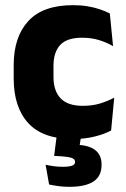

<svg xmlns="http://www.w3.org/2000/svg" viewBox="-20 -525 487 743"><path d="M263 13Q146 13 89.5 -48.5Q33 -110 33 -221.5V-272.5Q33 -382 89.5 -443.5Q146 -505 262.5 -505Q292.5 -505 318.5 -500.8Q344.5 -496.5 366.5 -489Q388.5 -481.5 405 -473L417.5 -346.5Q393 -360.5 363.5 -369.8Q334 -379 297 -379Q239 -379 213 -351Q187 -323 187 -270V-227.5Q187 -173.5 214.5 -144.5Q242 -115.5 300.5 -115.5Q337 -115.5 366.2 -124.2Q395.5 -133 422 -147L410 -20Q384 -6 346 3.5Q308 13 263 13ZM296.5 -16 283.5 68 225 36Q236 35.5 246.5 35.2Q257 35 267.5 35Q322 35.5 347.5 55Q373 74.5 373 110.5V113.5Q373 157 341.5 177.5Q310 198 248.5 198Q226.5 198 206.2 195.2Q186 192.5 170 189L156.5 112.5Q171.5 116 188.5 118.2Q205.5 120.5 222 120.5Q246.5 120.5 258.5 116.2Q270.5 112 270.5 102V101Q270.5 90 254.8 85.2Q239 80.5 193.5 78.5Q191.5 78.5 190.5 78.5Q189.5 78.5 189.5 78.5L201.5 -16Z"/></svg>

Font: Anek Telugu Medium
Style: Bold
Weight: 700
Version: Version 1.003